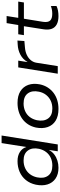

<svg xmlns="http://www.w3.org/2000/svg" viewBox="808 -1553 754 2410"><g transform="rotate(-90 1185.0 -348.0)"><path d="M284 9Q202 9 148.5 -28Q95 -65 75 -129Q55 -193 72 -276Q88 -349 130 -400.5Q172 -452 233 -478.5Q294 -505 367 -505Q437 -505 483.5 -474.5Q530 -444 544 -395H545L594 -705H689L577 0H491L508 -110H507Q485 -69 450 -43Q415 -17 372.5 -4Q330 9 284 9ZM311 -68Q365 -68 408 -87.5Q451 -107 480.5 -144.5Q510 -182 522 -235Q540 -321 500.5 -375Q461 -429 375 -429Q322 -429 278.5 -409Q235 -389 205.5 -351.5Q176 -314 164 -261Q146 -174 185 -121Q224 -68 311 -68Z M1023 9Q932 9 874.5 -27Q817 -63 795 -127.5Q773 -192 789 -274Q801 -329 829 -372Q857 -415 897.5 -444.5Q938 -474 988.5 -489.5Q1039 -505 1098 -505Q1188 -505 1245 -469Q1302 -433 1324.5 -370Q1347 -307 1331 -224Q1319 -168 1291 -125Q1263 -82 1223 -52Q1183 -22 1132.5 -6.5Q1082 9 1023 9ZM1027 -68Q1082 -68 1125 -88Q1168 -108 1198 -145.5Q1228 -183 1239 -236Q1257 -322 1218 -375.5Q1179 -429 1091 -429Q1039 -429 995 -409.5Q951 -390 922 -352.5Q893 -315 881 -262Q864 -175 902.5 -121.5Q941 -68 1027 -68Z M1465 0 1544 -496H1629L1611 -381H1613Q1645 -438 1703.5 -469Q1762 -500 1832 -503L1881 -506L1875 -419L1795 -412Q1743 -408 1702 -389Q1661 -370 1635.5 -339.5Q1610 -309 1603 -271L1560 0Z M2188 9Q2125 9 2084.5 -12.5Q2044 -34 2028.5 -75.5Q2013 -117 2022 -177L2061 -425H1949L1960 -496H2076L2100 -642H2189L2166 -496H2370L2359 -425H2155L2116 -185Q2107 -122 2132 -95.5Q2157 -69 2216 -69Q2242 -69 2266 -73Q2290 -77 2314 -87L2315 -16Q2289 -3 2256 3Q2223 9 2188 9Z"/></g></svg>

Font: Nunito Sans 7pt SemiExpanded
Style: Italic
Weight: 400
Width: 6
Italic angle: -9°
Designer: Vernon Adams
Foundry: Vernon Adams
Version: Version 3.101;gftools[0.9.27]